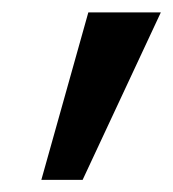

<svg xmlns="http://www.w3.org/2000/svg" viewBox="-20 -780 282 313"><path d="M242.2 -759.8 114.7 -486.8H47.4L124 -759.8Z"/></svg>

Font: IranNastaliq
Style: Regular
Weight: 400
Designer: Hossein Zahedi
Version: Version 1.5